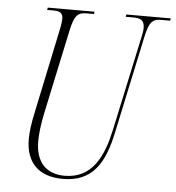

<svg xmlns="http://www.w3.org/2000/svg" viewBox="-52 -763 752 821"><g transform="rotate(5 324.0 -352.0)"><path d="M248 10C375 10 425 -74 453 -207L541 -619C557 -698 574 -704 612 -704H646L648 -714H457L455 -704H485C516 -704 536 -699 536 -663C536 -652 534 -639 529 -618L442 -213C418 -105 374 -4 254 -4C173 -4 129 -54 129 -142C129 -167 133 -213 145 -267L220 -619C235 -693 251 -704 289 -704H319L321 -714H120L118 -704H145C173 -704 186 -696 186 -673C186 -664 184 -645 178 -618L104 -266C93 -217 88 -176 88 -147C88 -47 143 10 248 10Z"/></g></svg>

Font: Noto Serif Display ExtraCondensed ExtraLight
Style: Italic
Weight: 200
Width: 2
Italic angle: -12°
Designer: Monotype Design Team
Foundry: Monotype Imaging Inc.
Version: Version 2.009